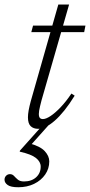

<svg xmlns="http://www.w3.org/2000/svg" viewBox="-66 -546 389 828"><path d="M69 -407.5 76.5 -435.5H302.5L297 -407.5ZM113 -113Q109.5 -99.5 106.8 -88.2Q104 -77 102.8 -68.8Q101.5 -60.5 101.5 -54.5Q101.5 -42.5 106 -37.5Q110.5 -32.5 119 -32.5Q132 -32.5 151.8 -45.5Q171.5 -58.5 195 -83Q218.5 -107.5 242 -142.5L256 -133.5Q233.5 -97 211.8 -70Q190 -43 170 -25.5Q150 -8 132 0.8Q114 9.5 98.5 9.5Q78 9.5 66.2 -2Q54.5 -13.5 54.5 -40Q54.5 -53 57.5 -69.8Q60.5 -86.5 66.5 -109L185.5 -526.5H232ZM13 261.5Q-19.5 261.5 -33 251.8Q-46.5 242 -46.5 229Q-46.5 219 -39.8 212Q-33 205 -23 205Q-12.5 205 -5.5 212.8Q1.5 220.5 10.8 228.5Q20 236.5 37.5 236.5Q70 236.5 89.8 218.5Q109.5 200.5 109.5 172.5Q109.5 151.5 89 135.2Q68.5 119 19 108L20 103.5L133.5 -23.5H159L54.5 93.5L58.5 71.5Q107.5 84.5 127 105.8Q146.5 127 146.5 150Q146.5 181 129 206.5Q111.5 232 81.2 246.8Q51 261.5 13 261.5Z"/></svg>

Font: Newsreader 24pt Light
Style: Italic
Weight: 300
Italic angle: -17°
Designer: Hugues Gentile
Foundry: Production Type
Version: Version 1.003